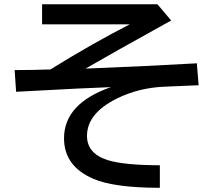

<svg xmlns="http://www.w3.org/2000/svg" viewBox="-20 -816 1000 902"><path d="M177.7 -795.9H719.7L784.2 -719.7L747.1 -699.2Q512.7 -569.3 381.8 -493.7Q688.5 -505.9 904.8 -518.6L913.1 -415.5L751 -408.7Q630.9 -403.3 529.8 -353.5Q388.7 -283.7 388.7 -177.7Q388.7 -94.7 485.4 -64Q561.5 -40 731 -39.6V66.4Q515.6 65.9 419.4 24.4Q280.8 -34.7 280.8 -166.5Q280.8 -329.6 501 -406.7Q384.8 -402.8 91.3 -386.7L55.7 -384.8L48.8 -486.8Q131.8 -486.8 216.8 -489.7Q417 -613.8 589.8 -701.7H177.7Z"/></svg>

Font: FORM UDPGothic
Style: Bold
Weight: 700
Foundry: Pronama LLC
Version: Version 1.051